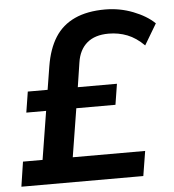

<svg xmlns="http://www.w3.org/2000/svg" viewBox="-52 -763 735 811"><g transform="rotate(-5 316.0 -357.5)"><path d="M6 0 22 -105H105L138 -310H54L68 -398H152L168 -497Q180 -570 210.5 -618Q241 -666 294 -690.5Q347 -715 423 -715Q485 -715 541.5 -693Q598 -671 632 -638L579 -549Q545 -583 508 -597.5Q471 -612 429 -612Q371 -612 337.5 -583.5Q304 -555 296 -502L280 -398H446L432 -310H266L233 -105H540L523 0Z"/></g></svg>

Font: Nunito Sans 12pt
Style: Bold Italic
Weight: 700
Italic angle: -9°
Designer: Vernon Adams
Foundry: Vernon Adams
Version: Version 3.101;gftools[0.9.27]